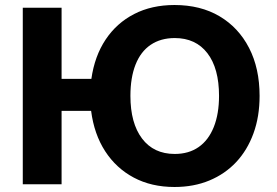

<svg xmlns="http://www.w3.org/2000/svg" viewBox="-20 -736 1106 767"><path d="M677 11Q585 11 514.5 -26.5Q444 -64 400 -132Q356 -200 344 -293H226V0H71V-705H226V-421H345Q358 -512 402 -578Q446 -644 516 -680Q586 -716 677 -716Q781 -716 857 -671Q933 -626 975 -544.5Q1017 -463 1017 -353Q1017 -270 992.5 -203Q968 -136 923.5 -88.5Q879 -41 816.5 -15Q754 11 677 11ZM678 -121Q734 -121 773.5 -148.5Q813 -176 834 -228.5Q855 -281 855 -353Q855 -463 808.5 -523.5Q762 -584 678 -584Q622 -584 582 -557Q542 -530 521.5 -478Q501 -426 501 -353Q501 -244 547.5 -182.5Q594 -121 678 -121Z"/></svg>

Font: Nunito Sans 12pt ExtraBold
Style: Regular
Weight: 800
Designer: Vernon Adams
Foundry: Vernon Adams
Version: Version 3.101;gftools[0.9.27]